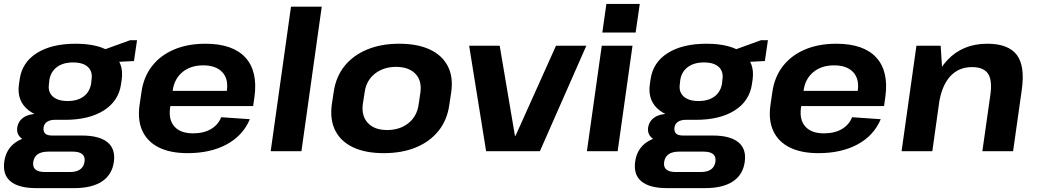

<svg xmlns="http://www.w3.org/2000/svg" viewBox="-41 -774 5308 983"><path d="M291.6 -160.5Q168.9 -160.5 106.3 -208.6Q43.6 -256.7 56.1 -342.8L59.6 -366.8Q71.6 -454.4 147.5 -502.3Q223.4 -550.1 346.1 -550.1Q469.4 -550.1 531.8 -502.3Q594.2 -454.4 582.2 -366.8L578.7 -342.8Q566.2 -256.7 490.5 -208.6Q414.8 -160.5 291.6 -160.5ZM144 189.1Q55.1 189.1 13.5 155Q-28.2 120.9 -19.2 54.2Q-10.2 -11.4 39.8 -45.8Q89.7 -80.1 181.1 -80.1H377.8Q466.7 -80.1 508.9 -46Q551.1 -12 542 54.2Q533 120.9 481 155Q429.1 189.1 340.2 189.1ZM316.9 106.7Q383.5 106.7 391.9 54.2Q395.4 28 380.1 15.2Q364.8 2.3 331.2 2.3H205.9Q137.8 2.3 129.4 54.2Q121 107.6 191.6 106.7ZM132.4 -48.9Q88.9 -48.9 66 -68.4Q43.2 -87.9 47.2 -120.3Q52.2 -153.8 79.5 -172.6Q106.8 -191.3 152.9 -191.3H296.2L291.6 -160.5H239.2Q214.8 -160.5 199.7 -150.1Q184.5 -139.7 182 -120.3Q180 -100 190.5 -90Q200.9 -80.1 226.3 -80.1H280.2L275.7 -48.9ZM305.3 -256.8Q356.2 -256.8 387.4 -280.3Q418.5 -303.8 425.5 -345.8L427.4 -364.8Q434.4 -406.8 409.6 -430.6Q384.9 -454.3 332.9 -454.3Q282 -454.3 250.4 -430.6Q218.7 -406.8 211.8 -364.8L209.9 -345.8Q202.9 -304.3 228.7 -280.5Q254.4 -256.8 305.3 -256.8ZM458.3 -507.7 625.6 -568.3H660.6L644.9 -461.5L451.2 -451.7Z M918.9 10.1Q831 10.1 772.4 -19Q713.9 -48.1 688.2 -103.3Q662.5 -158.4 673.6 -236.6L683.4 -303.4Q694.4 -380.6 737.4 -435.7Q780.4 -490.9 850.2 -520.5Q920.1 -550.1 1010.6 -550.1Q1150.9 -550.1 1215.5 -479.3Q1280.1 -408.5 1261.6 -276.9L1255.1 -231H802.3L813.4 -308.9H1141L1116.7 -279.1L1120.6 -310.5Q1129 -371 1096.5 -405.2Q1064 -439.4 999 -439.4Q934.6 -439.4 892.6 -404.5Q850.7 -369.5 842.8 -308L829.4 -219.3Q821.9 -158.8 853 -125.1Q884 -91.3 947.5 -91.3Q1001.9 -91.3 1039 -113.1Q1076.2 -134.9 1091.5 -173.9L1238.2 -163.7Q1203 -80 1120 -35Q1037 10.1 918.9 10.1Z M1606.3 -740 1502.3 0H1344.9L1448.9 -740Z M1923.6 10.1Q1830.6 10.1 1767.5 -19.5Q1704.4 -49.1 1676 -104.5Q1647.5 -159.9 1657.6 -237.6L1667.4 -302.4Q1678.4 -380.1 1722.4 -435.3Q1766.4 -490.4 1838.3 -520.3Q1910.1 -550.1 2002.6 -550.1Q2096.7 -550.1 2159.8 -520.5Q2222.9 -490.9 2251.6 -435.5Q2280.2 -380.1 2269.2 -302.4L2259.4 -237.6Q2248.8 -159.9 2204.6 -104.5Q2160.4 -49.1 2089 -19.5Q2017.6 10.1 1923.6 10.1ZM1940.9 -108.3Q2006.8 -108.3 2050.7 -144Q2094.6 -179.7 2102.5 -240.2L2111.3 -299.8Q2119.8 -360.8 2085.8 -396.2Q2051.8 -431.7 1985.9 -431.7Q1943.3 -431.7 1908.8 -415.6Q1874.4 -399.5 1852.5 -370.2Q1830.7 -341 1825.7 -299.8L1816.4 -240.2Q1809 -180.2 1842.5 -144.3Q1876 -108.3 1940.9 -108.3Z M2360.9 -540H2517.3L2595.4 -78.7H2598.4L2805.7 -540H2961L2723.2 0H2447.8Z M3197.3 -540 3121.3 0H2963.9L3039.9 -540ZM3234.5 -753.9 3213.3 -607.4H3042.8L3063.5 -753.9Z M3521.6 -160.5Q3398.9 -160.5 3336.3 -208.6Q3273.6 -256.7 3286.1 -342.8L3289.6 -366.8Q3301.6 -454.4 3377.5 -502.3Q3453.4 -550.1 3576.1 -550.1Q3699.4 -550.1 3761.8 -502.3Q3824.2 -454.4 3812.2 -366.8L3808.7 -342.8Q3796.2 -256.7 3720.5 -208.6Q3644.8 -160.5 3521.6 -160.5ZM3374 189.1Q3285.1 189.1 3243.5 155Q3201.8 120.9 3210.8 54.2Q3219.8 -11.4 3269.8 -45.8Q3319.7 -80.1 3411.1 -80.1H3607.8Q3696.7 -80.1 3738.9 -46Q3781.1 -12 3772 54.2Q3763 120.9 3711 155Q3659.1 189.1 3570.2 189.1ZM3546.9 106.7Q3613.5 106.7 3621.9 54.2Q3625.4 28 3610.1 15.2Q3594.8 2.3 3561.2 2.3H3435.9Q3367.8 2.3 3359.4 54.2Q3351 107.6 3421.6 106.7ZM3362.4 -48.9Q3318.9 -48.9 3296 -68.4Q3273.2 -87.9 3277.2 -120.3Q3282.2 -153.8 3309.5 -172.6Q3336.8 -191.3 3382.9 -191.3H3526.2L3521.6 -160.5H3469.2Q3444.8 -160.5 3429.7 -150.1Q3414.5 -139.7 3412 -120.3Q3410 -100 3420.5 -90Q3430.9 -80.1 3456.3 -80.1H3510.2L3505.7 -48.9ZM3535.3 -256.8Q3586.2 -256.8 3617.4 -280.3Q3648.5 -303.8 3655.5 -345.8L3657.4 -364.8Q3664.4 -406.8 3639.6 -430.6Q3614.9 -454.3 3562.9 -454.3Q3512 -454.3 3480.4 -430.6Q3448.7 -406.8 3441.8 -364.8L3439.9 -345.8Q3432.9 -304.3 3458.7 -280.5Q3484.4 -256.8 3535.3 -256.8ZM3688.3 -507.7 3855.6 -568.3H3890.6L3874.9 -461.5L3681.2 -451.7Z M4148.9 10.1Q4061 10.1 4002.4 -19Q3943.9 -48.1 3918.2 -103.3Q3892.5 -158.4 3903.6 -236.6L3913.4 -303.4Q3924.4 -380.6 3967.4 -435.7Q4010.4 -490.9 4080.2 -520.5Q4150.1 -550.1 4240.6 -550.1Q4380.9 -550.1 4445.5 -479.3Q4510.1 -408.5 4491.6 -276.9L4485.1 -231H4032.3L4043.4 -308.9H4371L4346.7 -279.1L4350.6 -310.5Q4359 -371 4326.5 -405.2Q4294 -439.4 4229 -439.4Q4164.6 -439.4 4122.6 -404.5Q4080.7 -369.5 4072.8 -308L4059.4 -219.3Q4051.9 -158.8 4083 -125.1Q4114 -91.3 4177.5 -91.3Q4231.9 -91.3 4269 -113.1Q4306.2 -134.9 4321.5 -173.9L4468.2 -163.7Q4433 -80 4350 -35Q4267 10.1 4148.9 10.1Z M5029.8 -290.9Q5039.7 -364.5 5017 -397.5Q4994.2 -430.5 4935.2 -430.5Q4866.3 -430.5 4822.7 -381.9Q4779.1 -333.2 4765.7 -239.8L4697.4 -158.3L4707.9 -227.9Q4731.5 -384 4809.9 -467Q4888.4 -550.1 5013.7 -550.1Q5121.6 -550.1 5164.7 -493Q5207.8 -435.9 5190.2 -313.5L5145.8 0H4988.5ZM4650.9 -540H4775L4785.4 -378.1L4732.3 0H4574.9Z"/></svg>

Font: Pathway Extreme 8pt Thin 12pt
Style: Italic
Weight: 100
Italic angle: -8°
Version: Version 1.001;gftools[0.9.26]